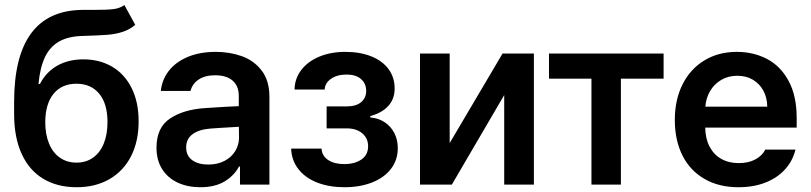

<svg xmlns="http://www.w3.org/2000/svg" viewBox="-20 -747 3281 777"><path d="M317.4 -601.6Q257.8 -600.6 220.2 -579.6Q182.6 -558.6 162.4 -516.6Q142.1 -474.6 135.7 -407.2H141.6Q166.5 -455.6 211.7 -481.2Q256.8 -506.8 317.4 -506.8Q383.3 -506.8 433.8 -477.1Q484.4 -447.3 512.7 -390.6Q541 -334 541 -255.9Q541 -174.8 510.3 -114.7Q479.5 -54.7 422.9 -22Q366.2 10.7 290 10.7Q212.4 10.7 155.5 -23.2Q98.6 -57.1 67.9 -123.8Q37.1 -190.4 37.1 -286.1V-334Q37.1 -704.1 313.5 -707H363.3Q414.1 -707 439.7 -710.2Q465.3 -713.4 483.4 -726.6L527.3 -646.5Q504.9 -627.4 476.8 -618.2Q448.7 -608.9 415 -606.2Q381.3 -603.5 317.4 -601.6ZM415 -252.9Q415 -327.1 381.6 -367.7Q348.1 -408.2 289.1 -408.2Q230.5 -408.2 197 -367.7Q163.6 -327.1 163.1 -252.9Q163.1 -203.1 178.5 -166Q193.8 -128.9 222.4 -108.9Q251 -88.9 290 -88.9Q328.1 -88.9 356.4 -108.9Q384.8 -128.9 399.9 -166Q415 -203.1 415 -252.9Z M810.5 -309.6Q895 -315.4 946.3 -317.4V-359.4Q946.3 -398.9 921.4 -420.7Q896.5 -442.4 850.6 -442.4Q810.1 -442.4 784.2 -425.3Q758.3 -408.2 751 -378.9H630.9Q635.3 -424.3 663.1 -460.2Q690.9 -496.1 739.7 -516.6Q788.6 -537.1 853.5 -537.1Q909.2 -537.1 958.3 -519.8Q1007.3 -502.4 1038.8 -461.7Q1070.3 -420.9 1070.3 -354.5V0H951.2V-73.2H947.3Q927.7 -36.1 888.7 -12.7Q849.6 10.7 791 10.7Q739.7 10.7 699.5 -7.8Q659.2 -26.4 636.2 -62.5Q613.3 -98.6 613.3 -149.4Q613.3 -231.4 668.7 -267.8Q724.1 -304.2 810.5 -309.6ZM823.2 -81.1Q859.9 -81.1 888.2 -95.7Q916.5 -110.4 931.9 -135.5Q947.3 -160.6 947.3 -190.4L946.8 -233.9Q924.8 -232.9 872.1 -229.5Q843.8 -228 830.1 -226.6Q784.2 -222.7 758.8 -203.6Q733.4 -184.6 733.4 -150.4Q733.4 -116.7 757.8 -98.9Q782.2 -81.1 823.2 -81.1Z M1373 -83Q1415.5 -83 1442.6 -101.6Q1469.7 -120.1 1469.7 -155.3Q1469.7 -187.5 1446 -207.5Q1422.4 -227.5 1382.8 -227.5H1301.8V-316.4H1382.8Q1420.9 -316.4 1441.4 -333.5Q1461.9 -350.6 1461.9 -378.9Q1461.9 -409.2 1440.9 -427.2Q1419.9 -445.3 1382.8 -445.3Q1344.7 -445.3 1320.1 -428.5Q1295.4 -411.6 1293.9 -384.8H1171.9Q1172.9 -429.7 1199.7 -464.4Q1226.6 -499 1272.9 -518.1Q1319.3 -537.1 1377 -537.1Q1438 -537.1 1483.4 -518.6Q1528.8 -500 1553 -466.6Q1577.1 -433.1 1577.1 -388.7Q1577.1 -346.2 1551 -317.9Q1524.9 -289.6 1478.5 -277.3V-271.5Q1509.8 -269.5 1535.2 -253.4Q1560.5 -237.3 1575.2 -209.7Q1589.8 -182.1 1589.8 -147.5Q1589.8 -99.6 1562.3 -63.7Q1534.7 -27.8 1485.6 -8.5Q1436.5 10.7 1374 10.7Q1313 10.7 1264.6 -7.8Q1216.3 -26.4 1188.2 -61.8Q1160.2 -97.2 1158.2 -145.5H1281.2Q1283.2 -115.7 1308.1 -99.4Q1333 -83 1373 -83Z M2013.7 -530.3H2140.6V0H2020.5V-362.3L1808.6 0H1679.7V-530.3H1799.8V-168Z M2201.7 -530.3H2665.5V-428.7H2492.7V0H2373.5V-428.7H2201.7Z M2710.9 -261.7Q2710.9 -343.3 2742.2 -405.5Q2773.4 -467.8 2830.3 -502.4Q2887.2 -537.1 2961.9 -537.1Q3029.3 -537.1 3084.2 -508.3Q3139.2 -479.5 3171.6 -419.2Q3204.1 -358.9 3204.1 -269.5V-230.5H2834Q2834.5 -186 2851.6 -153.6Q2868.7 -121.1 2898.9 -104Q2929.2 -86.9 2969.7 -86.9Q3009.3 -86.9 3037.1 -102.1Q3064.9 -117.2 3077.1 -141.6H3199.2Q3188 -95.7 3156.7 -61.3Q3125.5 -26.9 3077.4 -8.1Q3029.3 10.7 2968.8 10.7Q2889.6 10.7 2831.3 -22.7Q2772.9 -56.2 2741.9 -117.7Q2710.9 -179.2 2710.9 -261.7ZM3085 -315.4Q3084.5 -351.6 3069.3 -379.9Q3054.2 -408.2 3026.9 -424.3Q2999.5 -440.4 2963.9 -440.4Q2927.2 -440.4 2898.7 -423.6Q2870.1 -406.7 2853.5 -378.2Q2836.9 -349.6 2834.5 -315.4Z"/></svg>

Font: WEMIX Pretendard SemiBold
Style: Regular
Weight: 600
Designer: Base glyphs from Inter by Rasmus Andersson; Hangeul glyphs from Noto Sans CJK(Source Han Sans) by Jang Soo-young and Kan
Foundry: Kil Hyung-jin
Version: Version 1.000